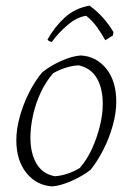

<svg xmlns="http://www.w3.org/2000/svg" viewBox="-20 -656 471 682"><path d="M166 6Q110 3 74 -41.5Q38 -86 38 -158Q38 -198 50.5 -242.5Q63 -287 83.5 -327.5Q104 -368 129 -398Q156 -421 196 -439Q236 -457 267 -459Q322 -456 357.5 -412Q393 -368 393 -295Q393 -255 380.5 -210Q368 -165 347 -124Q326 -83 302 -53Q274 -31 234.5 -13.5Q195 4 166 6ZM175 -30Q219 -33 263 -59Q288 -87 306 -126Q324 -165 334.5 -207Q345 -249 345 -287Q345 -343 323.5 -379Q302 -415 259 -424Q213 -421 169 -396Q144 -368 125.5 -329Q107 -290 97.5 -247.5Q88 -205 88 -167Q88 -112 109.5 -75Q131 -38 175 -30ZM298 -636Q327 -615 348 -590.5Q369 -566 383 -542L381 -530L354 -513Q342 -535 325 -559Q308 -583 286 -600Q253 -595 220 -567Q187 -539 164 -507Q161 -507 155 -510Q149 -513 149 -516Q175 -562 211 -594.5Q247 -627 298 -636Z"/></svg>

Font: Labrada Lght
Style: Italic
Weight: 300
Italic angle: -7°
Designer: Mercedes Jáuregui
Foundry: Omnibus-Type Team
Version: Version 1.000; ttfautohint (v1.8.4.7-5d5b)